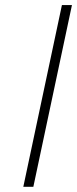

<svg xmlns="http://www.w3.org/2000/svg" viewBox="-20 -718 300 748"><path d="M109.9 9.8H70.8L221.2 -698.2H260.3Z"/></svg>

Font: Linux Biolinum O
Style: Italic
Weight: 400
Italic angle: -12°
Designer: Philipp H. Poll
Foundry: Philipp H. Poll
Version: Version 1.1.3